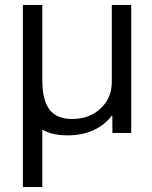

<svg xmlns="http://www.w3.org/2000/svg" viewBox="-20 -540 616 780"><path d="M73 220V-520H151.9V-213.6Q151.9 -133.1 181.1 -94.8Q210.4 -56.6 272.7 -56.6Q320 -56.6 356.4 -76.2Q392.7 -95.8 413.5 -129.7Q434.2 -163.6 434.2 -207.2V-520H513.1V0H436.7L436.2 -70.3H434.2Q404.9 -31.5 358.8 -10.7Q312.8 10 252.6 10Q154.8 10 112.6 -49.8L151.9 -84.5V220Z"/></svg>

Font: M PLUS 2 Thin
Style: Regular
Weight: 100
Designer: Coji Morishita
Foundry: UNDERFOREST DESIGN
Version: Version 1.001